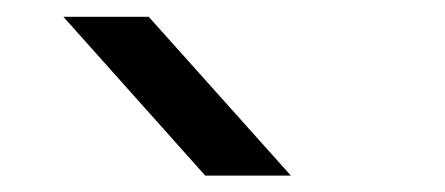

<svg xmlns="http://www.w3.org/2000/svg" viewBox="-20 -783 538 232"><path d="M228 -570.8 56.6 -762.7H159.7L331.5 -570.8Z"/></svg>

Font: Kay Pho Du SemiBold
Style: Regular
Weight: 600
Designer: Victor Gaultney, Khu Oo Reh
Foundry: SIL International
Version: Version 3.000